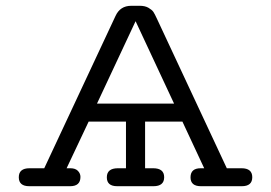

<svg xmlns="http://www.w3.org/2000/svg" viewBox="-20 -643 937 663"><path d="M82 -62Q82 -62 132.8 -62L378.9 -587.9Q395 -623 433.1 -623H462.9Q481 -623 492.9 -616Q504.9 -608.9 509.5 -602.1Q514.2 -595.2 522 -578.1L763.2 -62H814Q851.1 -62 851.1 -31Q851.1 0 814.9 0H673.8Q637.7 0 637.9 -31Q638.2 -62 672.9 -62H685.1L609.9 -223.1H481V-62H508.8Q546.9 -62 546.9 -31Q546.9 0 509.8 0H384.8Q348.6 0 348.9 -31Q349.1 -62 387.2 -62H415V-223.1H286.1L210 -62H223.1Q240.2 -62 249 -53Q257.8 -43.9 257.8 -32.2Q257.8 0 222.2 0H81.1Q44.9 0 44.9 -31Q44.9 -62 82 -62ZM314.9 -285.2H581.1L448.2 -569.8Z"/></svg>

Font: CMU Typewriter Text Variable Width
Style: Medium
Weight: 500
Version: Version 0.7.0